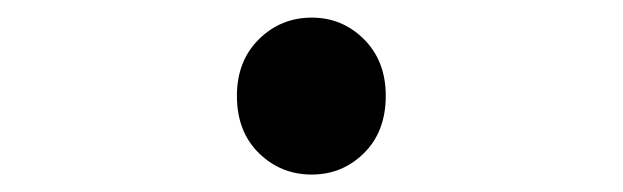

<svg xmlns="http://www.w3.org/2000/svg" viewBox="-20 -185 707 218"><path d="M334 13.2Q298.8 13.2 273.9 -11.2Q249 -35.6 249 -76.2Q249 -115.7 273.9 -140.4Q298.8 -165 334 -165Q368.7 -165 393.3 -140.4Q418 -115.7 418 -76.2Q418 -35.6 393.3 -11.2Q368.7 13.2 334 13.2Z"/></svg>

Font: Shanggu Mono N
Style: Regular
Weight: 350
Designer: GuiWonder
Version: Version 1.021